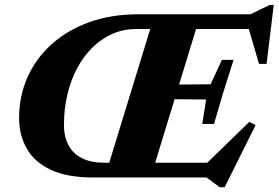

<svg xmlns="http://www.w3.org/2000/svg" viewBox="-20 -734 1152 794"><path d="M620 -675H809.5L603 0H413ZM553.5 -675H1016L1095 -713.5H1112L1082.5 -470H1051L1002 -637.5L1029 -614H542.5Q490 -614 444.5 -593.8Q399 -573.5 362 -537.2Q325 -501 298.8 -451.5Q272.5 -402 258.5 -342.5Q244.5 -283 244.5 -218Q244.5 -167.5 263.8 -132.5Q283 -97.5 320.2 -79.2Q357.5 -61 411 -61H873.5L815 -39.5L1011 -230L1037 -216.5L909 40.5H889L834 0H366Q257 0 189.5 -32Q122 -64 90.5 -119.8Q59 -175.5 59 -246Q59 -335 93 -412.8Q127 -490.5 191.8 -549.5Q256.5 -608.5 347.8 -641.8Q439 -675 553.5 -675ZM865 -221.5H816.5L832.5 -322.5L616 -324.5L634 -383.5L851 -385.5L897.5 -486.5H946L904 -354Z"/></svg>

Font: Newsreader 24pt ExtraBold
Style: Italic
Weight: 800
Italic angle: -17°
Designer: Hugues Gentile
Foundry: Production Type
Version: Version 1.003